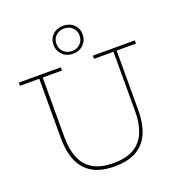

<svg xmlns="http://www.w3.org/2000/svg" viewBox="-174 -1156 1217 1308"><g transform="rotate(-20 434.5 -502.5)"><path d="M551 -752H855V-729H715V-296Q715 -203.5 686.8 -135.2Q658.5 -67 596.8 -29.5Q535 8 434 8Q333.5 8 272 -29.5Q210.5 -67 182.2 -135.2Q154 -203.5 154 -296V-729H14V-752H319V-729H179V-296Q179 -210.5 204 -147.5Q229 -84.5 285.2 -50.2Q341.5 -16 435 -16Q528 -16 584.5 -50.2Q641 -84.5 666.5 -147.5Q692 -210.5 692 -296V-729H551ZM429 -810Q383.5 -810 353.8 -839.8Q324 -869.5 324 -912Q324 -956.5 353.8 -984.8Q383.5 -1013 429 -1013Q475.5 -1013 505.2 -984.8Q535 -956.5 535 -912Q535 -868.5 505.2 -839.2Q475.5 -810 429 -810ZM429 -830Q466 -830 489.5 -853.5Q513 -877 513 -912Q513 -947.5 489.5 -970.2Q466 -993 429 -993Q393 -993 369 -970.2Q345 -947.5 345 -912Q345 -877 369 -853.5Q393 -830 429 -830Z"/></g></svg>

Font: Hepta Slab ExtraLight
Style: Regular
Weight: 200
Designer: Michael LaGattuta
Foundry: Michael LaGattuta
Version: Version 1.100